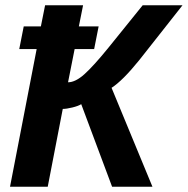

<svg xmlns="http://www.w3.org/2000/svg" viewBox="-20 -708 712 728"><path d="M70 -608H135L151 -688H295L279 -608H354L337 -522H263L238 -396Q266 -396 300.5 -427Q335 -458 391 -527L521 -688H672L508 -480Q445 -402 403 -375L558 0H405L288 -313Q277 -306 254.5 -300.5Q232 -295 218 -295L161 0H18L119 -522H53Z"/></svg>

Font: Libra Sans Modern
Style: Bold Italic
Weight: 700
Italic angle: -12°
Foundry: Stefan Peev, Context Ltd
Version: Version 1.000